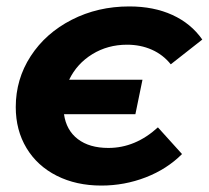

<svg xmlns="http://www.w3.org/2000/svg" viewBox="-20 -568 649 597"><path d="M29 -235Q29 -322 75.5 -393.5Q122 -465 203 -506.5Q284 -548 382 -548Q458 -548 516 -521.5Q574 -495 609 -445L511 -368Q487 -398 452 -413.5Q417 -429 375 -429Q315 -429 267 -399.5Q219 -370 195 -320H423L401 -213H179Q186 -163 222 -135.5Q258 -108 317 -108Q401 -108 471 -172L546 -89Q499 -42 433 -16.5Q367 9 295 9Q217 9 156.5 -21.5Q96 -52 62.5 -107.5Q29 -163 29 -235Z"/></svg>

Font: Montserrat Alternates
Style: Bold Italic
Weight: 700
Italic angle: -11.3°
Designer: Julieta Ulanovsky
Foundry: Julieta Ulanovsky
Version: Version 7.200